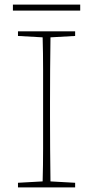

<svg xmlns="http://www.w3.org/2000/svg" viewBox="-20 -813 404 833"><path d="M58 -657V-677H306V-657L199 -651Q198 -581 197.5 -509.5Q197 -438 197 -367V-310Q197 -239 197.5 -168Q198 -97 199 -26L306 -20V0H58V-20L165 -26Q167 -97 167 -168Q167 -239 167 -310V-367Q167 -438 167 -509.5Q167 -581 165 -651ZM36 -767V-793H328V-767Z"/></svg>

Font: Source Serif Pro ExtraLight
Style: Regular
Weight: 200
Designer: Frank Grießhammer
Foundry: Adobe Systems Incorporated
Version: Version 3.001;hotconv 1.0.111;makeotfexe 2.5.65597